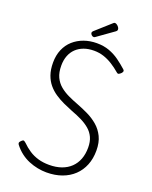

<svg xmlns="http://www.w3.org/2000/svg" viewBox="-292 -1869 1613 2037"><g transform="rotate(20 514.5 -850.5)"><path d="M495 19Q447 19 395.5 9Q344 -1 294.5 -21.5Q245 -42 200.5 -76Q156 -110 120 -157Q113 -168 113.5 -177Q114 -186 128 -200Q142 -215 151.5 -216.5Q161 -218 180 -201Q221 -160 267.5 -129.5Q314 -99 370 -82.5Q426 -66 495 -66Q572 -66 633 -87.5Q694 -109 736.5 -150Q779 -191 801 -248.5Q823 -306 823 -379Q823 -446 801 -494Q779 -542 738.5 -576.5Q698 -611 644.5 -637.5Q591 -664 528 -687Q475 -708 423 -732Q371 -756 324 -787.5Q277 -819 241 -862Q205 -905 184.5 -963.5Q164 -1022 164 -1101Q164 -1184 192 -1249.5Q220 -1315 270.5 -1360Q321 -1405 388 -1429Q455 -1453 532 -1453Q611 -1453 673.5 -1430Q736 -1407 788 -1369.5Q840 -1332 889 -1288Q900 -1278 898 -1267.5Q896 -1257 886 -1246Q873 -1233 861.5 -1227.5Q850 -1222 839 -1231Q789 -1274 740 -1304.5Q691 -1335 640 -1351.5Q589 -1368 532 -1368Q468 -1368 417.5 -1349.5Q367 -1331 331 -1296.5Q295 -1262 276 -1212.5Q257 -1163 257 -1101Q257 -1023 282 -970.5Q307 -918 350 -882.5Q393 -847 447 -821.5Q501 -796 560 -774Q623 -750 686 -719.5Q749 -689 801 -644.5Q853 -600 884.5 -535.5Q916 -471 916 -379Q916 -289 886.5 -215.5Q857 -142 801.5 -89.5Q746 -37 668.5 -9Q591 19 495 19ZM477 -1502Q462 -1502 450.5 -1514Q439 -1526 439 -1537Q439 -1541 440.5 -1546Q442 -1551 448 -1557L618 -1709Q623 -1714 627.5 -1717Q632 -1720 641 -1720Q650 -1720 662.5 -1711Q675 -1702 683.5 -1689.5Q692 -1677 692 -1665Q692 -1658 689.5 -1653Q687 -1648 677 -1640L496 -1511Q490 -1507 485.5 -1504.5Q481 -1502 477 -1502Z"/></g></svg>

Font: Playwrite ID
Style: Regular
Weight: 400
Designer: Veronika Burian, José Scaglione
Foundry: TypeTogether
Version: Version 1.002